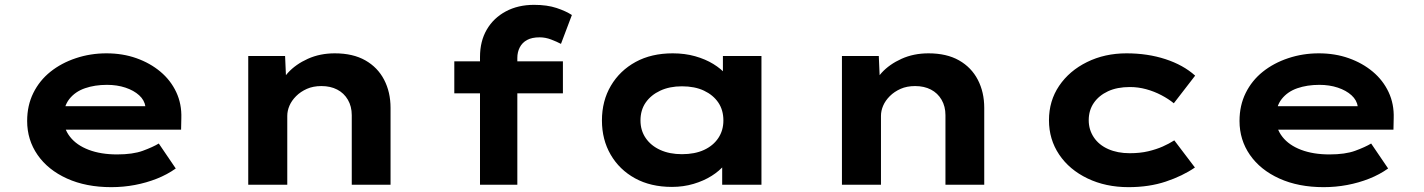

<svg xmlns="http://www.w3.org/2000/svg" viewBox="-20 -762 5875 792"><path d="M439 10Q335 10 256.5 -25.5Q178 -61 135 -123Q92 -185 92 -263Q92 -327 117.5 -378.5Q143 -430 188 -466Q233 -502 293 -522Q353 -542 419 -542Q486 -542 542.5 -522Q599 -502 641.5 -466.5Q684 -431 707 -382Q730 -333 728 -274L727 -227H203L180 -324H597L580 -302V-322Q576 -349 554 -369Q532 -389 497.5 -400.5Q463 -412 421 -412Q371 -412 330.5 -398Q290 -384 266 -353.5Q242 -323 242 -275Q242 -232 269 -197.5Q296 -163 346 -144Q396 -125 463 -125Q528 -125 569 -140Q610 -155 635 -170L705 -67Q670 -42 627 -25Q584 -8 536.5 1Q489 10 439 10Z M1004 0V-531H1156L1162 -394L1119 -384Q1135 -426 1167.5 -461.5Q1200 -497 1250 -519.5Q1300 -542 1361 -542Q1436 -542 1487 -513Q1538 -484 1564.5 -433Q1591 -382 1591 -317V0H1431V-287Q1431 -323 1415 -350.5Q1399 -378 1371 -392.5Q1343 -407 1306 -407Q1272 -407 1246 -395.5Q1220 -384 1201.5 -365.5Q1183 -347 1174 -326Q1165 -305 1165 -284V0H1085Q1048 0 1027.5 0Q1007 0 1004 0Z M1960 0V-527Q1960 -592 1988 -640Q2016 -688 2066.5 -715Q2117 -742 2183 -742Q2237 -742 2276 -729Q2315 -716 2339 -700L2294 -581Q2277 -590 2253.5 -599Q2230 -608 2206 -608Q2174 -608 2154 -597Q2134 -586 2124 -566.5Q2114 -547 2114 -523V0H2037Q2014 0 1994.5 0Q1975 0 1960 0ZM1854 -377V-509H2302V-377Z M2752 9Q2664 9 2599.5 -26.5Q2535 -62 2499 -124Q2463 -186 2463 -265Q2463 -346 2500 -408.5Q2537 -471 2602 -506.5Q2667 -542 2755 -542Q2805 -542 2847.5 -530Q2890 -518 2922.5 -498Q2955 -478 2975 -454.5Q2995 -431 3000 -408L2962 -405V-531H3121V0H2959V-142L2992 -133Q2989 -107 2968.5 -82Q2948 -57 2915.5 -36.5Q2883 -16 2841 -3.5Q2799 9 2752 9ZM2793 -126Q2846 -126 2884 -143.5Q2922 -161 2943 -192.5Q2964 -224 2964 -265Q2964 -308 2943 -339Q2922 -370 2884 -388Q2846 -406 2793 -406Q2742 -406 2703.5 -388Q2665 -370 2643.5 -339Q2622 -308 2622 -265Q2622 -224 2643.5 -192.5Q2665 -161 2703.5 -143.5Q2742 -126 2793 -126Z M3453 0V-531H3605L3611 -394L3568 -384Q3584 -426 3616.5 -461.5Q3649 -497 3699 -519.5Q3749 -542 3810 -542Q3885 -542 3936 -513Q3987 -484 4013.5 -433Q4040 -382 4040 -317V0H3880V-287Q3880 -323 3864 -350.5Q3848 -378 3820 -392.5Q3792 -407 3755 -407Q3721 -407 3695 -395.5Q3669 -384 3650.5 -365.5Q3632 -347 3623 -326Q3614 -305 3614 -284V0H3534Q3497 0 3476.5 0Q3456 0 3453 0Z M4635 10Q4541 10 4466 -26Q4391 -62 4349 -124.5Q4307 -187 4307 -266Q4307 -346 4349 -408Q4391 -470 4464 -506Q4537 -542 4627 -542Q4714 -542 4787.5 -518Q4861 -494 4910 -450L4822 -336Q4800 -354 4770.5 -369.5Q4741 -385 4708 -394Q4675 -403 4641 -403Q4588 -403 4550.5 -385.5Q4513 -368 4492 -337.5Q4471 -307 4471 -266Q4471 -227 4492 -195.5Q4513 -164 4551.5 -147Q4590 -130 4640 -130Q4683 -130 4716.5 -138Q4750 -146 4776 -157.5Q4802 -169 4824 -183L4909 -71Q4858 -36 4789 -13Q4720 10 4635 10Z M5440 10Q5336 10 5257.5 -25.5Q5179 -61 5136 -123Q5093 -185 5093 -263Q5093 -327 5118.5 -378.5Q5144 -430 5189 -466Q5234 -502 5294 -522Q5354 -542 5420 -542Q5487 -542 5543.5 -522Q5600 -502 5642.5 -466.5Q5685 -431 5708 -382Q5731 -333 5729 -274L5728 -227H5204L5181 -324H5598L5581 -302V-322Q5577 -349 5555 -369Q5533 -389 5498.5 -400.5Q5464 -412 5422 -412Q5372 -412 5331.5 -398Q5291 -384 5267 -353.5Q5243 -323 5243 -275Q5243 -232 5270 -197.5Q5297 -163 5347 -144Q5397 -125 5464 -125Q5529 -125 5570 -140Q5611 -155 5636 -170L5706 -67Q5671 -42 5628 -25Q5585 -8 5537.5 1Q5490 10 5440 10Z"/></svg>

Font: Lexend Peta
Style: Bold
Weight: 700
Designer: Bonnie Shaver-Troup, Thomas Jockin
Foundry: Lexend
Version: Version 1.007